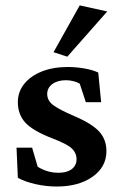

<svg xmlns="http://www.w3.org/2000/svg" viewBox="-20 -681 439 709"><path d="M189.5 7.8Q150.4 7.8 111.3 -1Q72.3 -9.8 45.9 -24.4L41 -135.7H98.6L119.1 -65.4Q154.3 -43 196.3 -43Q227.5 -43 245.1 -56.6Q262.7 -70.3 262.7 -92.8Q262.7 -116.2 245.1 -132.8Q227.5 -149.4 173.8 -169.9Q102.5 -197.3 74.2 -227.5Q45.9 -257.8 45.9 -303.7Q45.9 -341.8 69.3 -371.1Q92.8 -400.4 134.3 -417Q175.8 -433.6 230.5 -433.6Q260.7 -433.6 291.5 -428.2Q322.3 -422.9 342.8 -413.1L353.5 -303.7H296.9L274.4 -372.1Q264.6 -377.9 251 -381.3Q237.3 -384.8 223.6 -384.8Q192.4 -384.8 173.3 -370.6Q154.3 -356.4 154.3 -334Q154.3 -309.6 176.3 -293Q198.2 -276.4 254.9 -252Q319.3 -224.6 346.2 -195.3Q373 -166 373 -123Q373 -64.5 321.8 -28.3Q270.5 7.8 189.5 7.8ZM228.5 -471.7 177.7 -488.3 274.4 -661.1 376 -638.7Z"/></svg>

Font: Crimson Pro SemiBold
Style: Regular
Weight: 600
Designer: Jacques Le Bailly
Foundry: Baron von Fonthausen
Version: Version 1.003